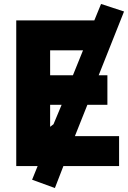

<svg xmlns="http://www.w3.org/2000/svg" viewBox="-20 -817 646 969"><path d="M581 21H300L257 132L142 90L170 21H62V-714H456L490 -797L606 -759L478 -437H522V-288H421L358 -130H581ZM233 -563V-437H348L399 -563ZM233 -288V-177L250 -190L291 -288Z"/></svg>

Font: Repo ExtraBold
Style: Bold
Weight: 700
Designer: Stefan Peev
Foundry: Context Ltd
Version: Version 1.502